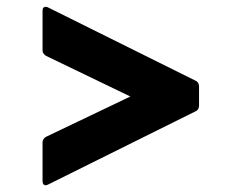

<svg xmlns="http://www.w3.org/2000/svg" viewBox="-20 -596 690 573"><path d="M123 -45 564 -264C571 -267 574 -274 574 -281V-338C574 -345 571 -352 564 -355L123 -574C114 -578 107 -575 107 -564V-446C107 -438 112 -432 118 -429L369 -308L118 -188C112 -185 107 -179 107 -171V-55C107 -47 111 -43 116 -43C118 -43 120 -44 123 -45Z"/></svg>

Font: LINE Seed JP_OTF Bold
Style: Regular
Weight: 700
Designer: LINE & Fontrix & Fontworks
Version: Version 1.009